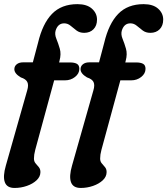

<svg xmlns="http://www.w3.org/2000/svg" viewBox="-30 -744 828 950"><path d="M41 -401.5Q41 -416.5 52.8 -426Q64.5 -435.5 84 -435.5H132.5L158 -531.5Q180.5 -627 227.2 -675.2Q274 -723.5 353 -723.5Q400 -723.5 425 -701Q450 -678.5 450 -647Q450 -617 432.5 -599.2Q415 -581.5 386.5 -581.5Q364 -581.5 348.5 -593.2Q333 -605 319 -616.8Q305 -628.5 287.5 -628.5Q256 -628.5 245 -592Q240 -573.5 249 -551.8Q258 -530 265.8 -503.2Q273.5 -476.5 264.5 -443.5L262.5 -435H317Q338.5 -435 350.5 -428.2Q362.5 -421.5 362.5 -403.5Q362.5 -380 341.2 -363.2Q320 -346.5 292 -346.5H238L144.5 -3Q141 10 139.5 20.5Q138 31 138 40.5Q138 55 146 64.2Q154 73.5 162 83Q170 92.5 170 107.5Q170 130 151.2 147.8Q132.5 165.5 103 175.8Q73.5 186 42 186Q4 186 -6.2 157.2Q-16.5 128.5 -1 75L104.5 -296.5Q112.5 -323 105.2 -338Q98 -353 73 -361Q41 -380 41 -401.5ZM368.5 -401.5Q368.5 -416.5 380.2 -426Q392 -435.5 411.5 -435.5H460L485.5 -531.5Q508 -627 554.8 -675.2Q601.5 -723.5 680.5 -723.5Q727.5 -723.5 752.5 -701Q777.5 -678.5 777.5 -647Q777.5 -617 760 -599.2Q742.5 -581.5 714 -581.5Q691.5 -581.5 676 -593.2Q660.5 -605 646.5 -616.8Q632.5 -628.5 615 -628.5Q583.5 -628.5 572.5 -592Q567.5 -573.5 576.5 -551.8Q585.5 -530 593.2 -503.2Q601 -476.5 592 -443.5L590 -435H644.5Q666 -435 678 -428.2Q690 -421.5 690 -403.5Q690 -380 668.8 -363.2Q647.5 -346.5 619.5 -346.5H565.5L472 -3Q468.5 10 467 20.5Q465.5 31 465.5 40.5Q465.5 55 473.5 64.2Q481.5 73.5 489.5 83Q497.5 92.5 497.5 107.5Q497.5 130 478.8 147.8Q460 165.5 430.5 175.8Q401 186 369.5 186Q331.5 186 321.2 157.2Q311 128.5 326.5 75L432 -296.5Q440 -323 432.8 -338Q425.5 -353 400.5 -361Q368.5 -380 368.5 -401.5Z"/></svg>

Font: Fraunces 72pt SuperSoft SemiBold
Style: Italic
Weight: 600
Italic angle: -16°
Version: Version 1.000;[b76b70a41]